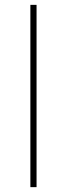

<svg xmlns="http://www.w3.org/2000/svg" viewBox="-20 -770 275 790"><path d="M130.4 0H105V-750H130.4Z"/></svg>

Font: Spartan MB Thin
Style: Regular
Weight: 100
Designer: Matt Bailey, Mirko Velimirovic
Foundry: Matt Bailey
Version: Version 1.005